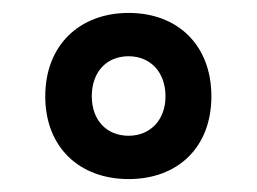

<svg xmlns="http://www.w3.org/2000/svg" viewBox="-20 -674 397 297"><path d="M179 -397C255 -397 307 -446 307 -525C307 -604 255 -654 179 -654C103 -654 50 -604 50 -525C50 -446 103 -397 179 -397ZM179 -464C145 -464 122 -488 122 -525C122 -563 145 -587 179 -587C212 -587 236 -563 236 -525C236 -488 212 -464 179 -464Z"/></svg>

Font: Nithya Ranjana NU
Style: Regular
Weight: 400
Designer: Designed by Tathagata Biswas and Noopur Datye with help from Ananda Maharjan, Callijatra
Foundry: Ek Type
Version: Version 1.000